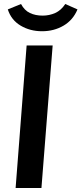

<svg xmlns="http://www.w3.org/2000/svg" viewBox="-20 -939 407 959"><path d="M58 0 113 -712H243L187 0ZM190 -783Q130 -783 83 -811Q36 -839 19 -892L85 -919Q102 -887 129.5 -874Q157 -861 193 -861Q226 -861 255.5 -874Q285 -887 306 -919L367 -892Q345 -839 297.5 -811Q250 -783 190 -783Z"/></svg>

Font: Muli
Style: Bold Italic
Weight: 700
Italic angle: -4.541°
Designer: Vernon Adams
Foundry: Vernon Adams
Version: Version 2.100; ttfautohint (v1.8.1.43-b0c9)